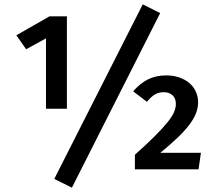

<svg xmlns="http://www.w3.org/2000/svg" viewBox="-20 -777 984 881"><path d="M310 84 229 44 635 -757 715 -717ZM191 -278V-601L100 -551L55 -615L207 -702H287V-278ZM889 -308Q889 -282 879 -256.5Q869 -231 848 -203.5Q827 -176 794 -144.5Q761 -113 716 -76H902L891 0H599V-67Q654 -116 690 -152Q726 -188 747.5 -214.5Q769 -241 778 -261.5Q787 -282 787 -300Q787 -326 771.5 -340Q756 -354 732 -354Q709 -354 691.5 -344Q674 -334 654 -310L591 -358Q622 -394 658.5 -412.5Q695 -431 743 -431Q777 -431 804.5 -421Q832 -411 850.5 -394.5Q869 -378 879 -355.5Q889 -333 889 -308Z"/></svg>

Font: Qnwhxotralxmqkhsjrfbfhwcoqn
Style: Regular
Weight: 500
Designer: Carrois Corporate & Edenspiekermann
Foundry: Carrois Corporate GbR & Edenspiekermann AG
Version: Version 2.001